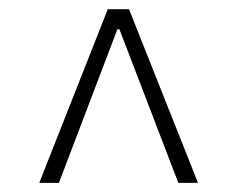

<svg xmlns="http://www.w3.org/2000/svg" viewBox="-20 -690 519 420"><path d="M65.9 -290 215.8 -669.9H262.2L413.1 -290H370.1L241.2 -626H236.8L108.9 -290Z"/></svg>

Font: SourceSansPro-Light
Style: Regular
Weight: 300
Designer: Paul D. Hunt
Foundry: Adobe Systems Incorporated
Version: Version 2.020;PS 2.0;hotconv 1.0.86;makeotf.lib2.5.63406